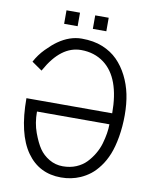

<svg xmlns="http://www.w3.org/2000/svg" viewBox="-95 -952 816 1026"><g transform="rotate(10 312.5 -438.5)"><path d="M181.6 -807.6V-880.9H254.9V-807.6ZM337.4 -807.6V-880.9H410.6V-807.6ZM411.1 -17.1Q362.8 3.9 307.1 3.9Q188 3.9 121.1 -90.8Q52.2 -188 52.2 -381.3H517.6Q517.6 -573.2 420.9 -646Q368.2 -685.5 295.9 -685.5Q186.5 -685.5 108.4 -544.4Q106.4 -541.5 106 -540.5L50.3 -579.1Q71.3 -618.7 103 -651.1Q134.8 -683.6 161.1 -702.1Q223.6 -746.1 288.8 -746.1Q354 -746.1 402.3 -726.3Q450.7 -706.5 484.1 -672.9Q517.6 -639.2 540.8 -593.3Q564 -547.4 574.7 -495.8Q585.4 -444.3 585.4 -382.8Q585.4 -321.3 575.7 -264.6Q565.9 -208 549.8 -168.2Q533.7 -128.4 510.7 -97.7Q487.8 -66.9 463.4 -48.1Q439 -29.3 411.1 -17.1ZM513.2 -320.8H120.1Q120.1 -258.3 138.9 -207.3Q157.7 -156.2 178 -126.5Q198.2 -96.7 231.9 -76.7Q265.6 -56.6 305.9 -56.6Q346.2 -56.6 378.7 -70.3Q411.1 -84 432.9 -106.7Q454.6 -129.4 470.9 -157Q487.3 -184.6 496.1 -214.8Q513.2 -274.4 513.2 -320.8Z"/></g></svg>

Font: News Cycle
Style: Regular
Weight: 500
Version: Version 0.5.2